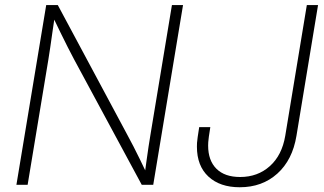

<svg xmlns="http://www.w3.org/2000/svg" viewBox="-20 -748 1311 777"><path d="M46.4 0 167 -727.5H213.9L495.1 -202.6Q507.3 -180.7 520.3 -155Q533.2 -129.4 546.9 -101.8Q560.5 -74.2 573.7 -45.9L565.4 -42.5Q569.3 -70.3 573.2 -99.1Q577.1 -127.9 581.3 -155.5Q585.4 -183.1 589.4 -206.1L675.8 -727.5H720.7L600.1 0H553.7L280.3 -506.8Q267.6 -530.8 253.9 -557.6Q240.2 -584.5 225.3 -615.2Q210.4 -646 193.4 -681.2L202.1 -685.5Q196.8 -649.4 192.1 -617.4Q187.5 -585.4 183.6 -557.9Q179.7 -530.3 175.8 -507.3L91.8 0ZM950.2 9.8Q870.1 9.8 823.5 -33.4Q776.9 -76.7 776.9 -154.3Q776.9 -161.1 777.3 -169.9Q777.8 -178.7 780 -193.4Q782.2 -208 786.1 -233.4H831.1Q827.1 -209 825.2 -194.8Q823.2 -180.7 822.8 -172.9Q822.3 -165 822.3 -158.7Q822.3 -98.6 855.7 -65.2Q889.2 -31.7 951.7 -31.7Q1022.9 -31.7 1072 -75.7Q1121.1 -119.6 1134.3 -198.2L1221.7 -727.5H1267.1L1179.7 -198.2Q1163.6 -100.6 1102.3 -45.4Q1041 9.8 950.2 9.8Z"/></svg>

Font: Inter 24pt ExtraLight
Style: Italic
Weight: 250
Italic angle: -9.3988°
Version: Version 4.001;git-66647c0bb